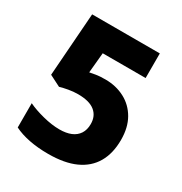

<svg xmlns="http://www.w3.org/2000/svg" viewBox="-169 -839 922 973"><g transform="rotate(30 291.5 -352.0)"><path d="M314 -462Q376 -462 426.5 -435.5Q477 -409 506 -358.5Q535 -308 535 -236Q535 -157 503 -102Q471 -47 408 -18.5Q345 10 250 10Q189 10 138.5 0Q88 -10 50 -29V-171Q87 -153 140 -139.5Q193 -126 237 -126Q277 -126 304.5 -137.5Q332 -149 347 -172Q362 -195 362 -229Q362 -276 329.5 -302Q297 -328 231 -328Q204 -328 176 -323Q148 -318 128 -312L63 -345L90 -714H486V-570H235L224 -452Q240 -455 259.5 -458.5Q279 -462 314 -462Z"/></g></svg>

Font: Noto Sans Khmer ExtraBold
Style: Regular
Weight: 800
Version: Version 2.003